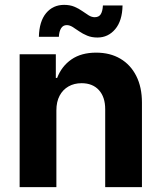

<svg xmlns="http://www.w3.org/2000/svg" viewBox="-20 -769 664 789"><path d="M211.7 -315.2V0H60.7V-545.9H209.4V-448.8H214.8Q233.3 -497 273.7 -524.9Q314.1 -552.7 375.2 -552.7Q432.1 -552.7 474.4 -527.9Q516.6 -503.1 539.9 -457Q563.3 -410.9 563.3 -347.3V0H412.3V-320.3Q412.3 -370.2 386.5 -398.7Q360.7 -427.1 315.2 -427.1Q284.9 -427.1 261.5 -413.8Q238.1 -400.5 224.9 -375.6Q211.7 -350.8 211.7 -315.2ZM380.5 -614.8Q356.7 -614.8 338.3 -622.5Q319.9 -630.1 305.3 -640.3Q290.7 -650.6 278.4 -658.2Q266 -665.8 254.3 -665.8Q239 -665.8 230.9 -652.6Q222.9 -639.4 221.9 -617.8H139.8Q141.3 -681.2 169.5 -715.1Q197.8 -749 243.4 -749Q267.2 -749 285.4 -741.5Q303.5 -733.9 317.8 -723.7Q332.1 -713.5 344.5 -705.9Q356.8 -698.3 369.3 -698.3Q386.5 -698.3 394.1 -710.7Q401.7 -723 402.9 -746.5H483.6Q482.4 -683.4 453.4 -649.1Q424.4 -614.8 380.5 -614.8Z"/></svg>

Font: GitLab Sans
Style: Regular
Weight: 400
Designer: Rasmus Andersson
Foundry: Modifications by GitLab B.V., manufactured by rsms
Version: Version 4.000;git-c8fb6b7